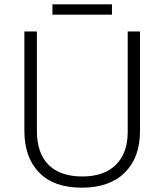

<svg xmlns="http://www.w3.org/2000/svg" viewBox="-20 -860 762 890"><path d="M629 -252Q629 -130 558.5 -60Q488 10 359 10Q230 10 161.5 -60Q93 -130 93 -254V-714H151V-254Q151 -150 205 -96Q259 -42 362 -42Q463 -42 517.5 -96.5Q572 -151 572 -248V-714H629ZM499 -840V-792H223V-840Z"/></svg>

Font: Noto Sans Arabic UI Lt
Style: Regular
Weight: 300
Designer: Monotype Design Team, Nadine Chahine and Nizar Qandah
Foundry: Monotype Imaging Inc.
Version: Version 2.010; ttfautohint (v1.8.4.7-5d5b)